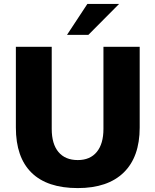

<svg xmlns="http://www.w3.org/2000/svg" viewBox="-20 -951 792 980"><path d="M61 -300V-712H244V-293Q244 -216 278.5 -175Q313 -134 377 -134Q440 -134 474 -175.5Q508 -217 508 -293V-712H693V-300Q693 -150 611.5 -70.5Q530 9 377 9Q221 9 141 -69.5Q61 -148 61 -300ZM322 -773 426 -931H588L431 -773Z"/></svg>

Font: Muli Black
Style: Regular
Weight: 900
Designer: Vernon Adams
Foundry: Vernon Adams
Version: Version 2.001